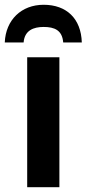

<svg xmlns="http://www.w3.org/2000/svg" viewBox="-51 -785 363 805"><path d="M132 -765C39 -765 -27 -702 -31 -607H48C52 -658 90 -672 132 -672C178 -672 210 -658 214 -607H292C289 -707 228 -765 132 -765ZM198 0V-545H63V0Z"/></svg>

Font: Noto Sans Display SemiCondensed
Style: Bold
Weight: 700
Width: 4
Designer: Monotype Design Team
Foundry: Monotype Imaging Inc.
Version: Version 1.900